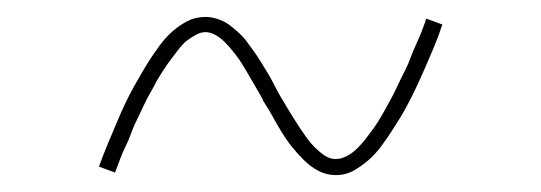

<svg xmlns="http://www.w3.org/2000/svg" viewBox="-20 -401 640 227"><path d="M377 -194Q366 -194 356.5 -199Q347 -204 339.5 -211.5Q332 -219 325.5 -227Q319 -235 313.5 -244Q308 -253 302.5 -263Q297 -273 291 -282V-283Q287 -290 283.5 -296Q280 -302 276.5 -308Q273 -314 269.5 -320Q266 -326 262.5 -331Q259 -336 254.5 -341.5Q250 -347 245.5 -351.5Q241 -356 235 -359.5Q229 -363 223 -363Q217 -363 211 -359.5Q205 -356 201 -353Q197 -350 193 -345Q189 -340 184.5 -334Q180 -328 177.5 -324.5Q175 -321 172.5 -317Q170 -313 167.5 -309Q165 -305 162.5 -300Q160 -295 157 -290Q154 -285 151.5 -279.5Q149 -274 146 -268Q143 -262 140 -255.5Q137 -249 134.5 -242Q132 -235 128.5 -228Q125 -221 122 -213Q119 -205 116 -197L97 -204Q102 -218 107.5 -231Q113 -244 118 -256Q123 -268 128 -278.5Q133 -289 138 -298Q143 -307 148 -315.5Q153 -324 157.5 -331Q162 -338 169 -347.5Q176 -357 184 -364Q192 -371 201.5 -376Q211 -381 223 -381Q230 -381 237.5 -378.5Q245 -376 250.5 -372Q256 -368 262 -362.5Q268 -357 272 -351.5Q276 -346 280 -340.5Q284 -335 288 -328.5Q292 -322 296 -315.5Q300 -309 303.5 -302Q307 -295 311 -288Q315 -281 319 -274.5Q323 -268 327 -261.5Q331 -255 335 -249Q339 -243 343 -237.5Q347 -232 352.5 -226.5Q358 -221 364 -217Q370 -213 377 -213Q383 -213 389 -216Q395 -219 399 -222.5Q403 -226 407 -230.5Q411 -235 415.5 -241Q420 -247 422.5 -250.5Q425 -254 427.5 -258Q430 -262 432.5 -266.5Q435 -271 437.5 -275.5Q440 -280 443 -285.5Q446 -291 448.5 -296.5Q451 -302 454 -308Q457 -314 460 -320Q463 -326 465.5 -333Q468 -340 471.5 -347.5Q475 -355 478 -362.5Q481 -370 484 -379L503 -372Q498 -357 492.5 -344Q487 -331 482 -319.5Q477 -308 472 -297.5Q467 -287 462 -277.5Q457 -268 452 -260Q447 -252 442.5 -245Q438 -238 431 -228.5Q424 -219 416 -212Q408 -205 398.5 -199.5Q389 -194 377 -194Z"/></svg>

Font: Iosevka Curly Slab ThEx
Style: Regular
Weight: 100
Width: 7
Monospace: yes
Designer: Belleve Invis
Foundry: Belleve Invis
Version: Version 11.1.0; ttfautohint (v1.8.3)